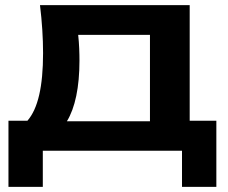

<svg xmlns="http://www.w3.org/2000/svg" viewBox="-20 -588 890 749"><path d="M136 -568C144 -503 148 -439 148 -381C148 -250 128 -164 87 -117H13V141H147V0H690V141H824V-117H720V-568ZM290 -351C290 -381 289 -415 285 -452H565V-115H241C273 -167 290 -248 290 -351Z"/></svg>

Font: Bounded Med
Style: Regular
Weight: 500
Designer: Vlad Churkin
Version: Version 3.0